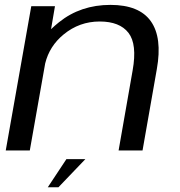

<svg xmlns="http://www.w3.org/2000/svg" viewBox="-20 -616 736 786"><path d="M3.5 0 108 -590.5H205L189 -496.5Q204 -511 221.5 -525Q310 -596 432 -596Q550 -596 597.5 -529Q645 -462 622 -333L563.5 0H465.5L523 -328Q542 -435 506 -481.5Q470 -528 388 -528Q305 -528 240.5 -475Q182.5 -427.5 165 -356.5L102 0ZM175.7 150.5 251.9 35.4H329.5L219.3 150.5Z"/></svg>

Font: Anybody ExtraExpanded Regular
Style: Italic
Weight: 400
Width: 8
Italic angle: -10°
Designer: Tyler Finck
Foundry: Etcetera Type Company
Version: Version 1.010; ttfautohint (v1.8.3) -l 8 -r 50 -G 200 -x 14 